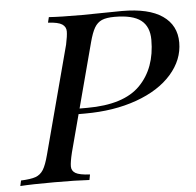

<svg xmlns="http://www.w3.org/2000/svg" viewBox="-79 -656 720 704"><g transform="rotate(-5 281.0 -304.0)"><path d="M493.2 -492.2Q493.2 -541 462.9 -564.5Q432.6 -587.9 366.2 -587.9Q335.9 -587.9 319.1 -580.6Q302.2 -573.2 291.7 -555.2Q281.2 -537.1 272 -502L209 -264.2H236.8Q372.1 -264.2 432.6 -326.2Q493.2 -388.2 493.2 -492.2ZM227.1 -244.1H203.6L167 -106Q158.7 -71.8 158.7 -55.4Q158.7 -39.1 173.1 -30.5Q187.5 -22 226.1 -20L222.2 0Q175.3 -2.9 92.8 -2.9Q10.3 -2.9 -32.2 0L-27.8 -20Q8.3 -21.5 26.1 -27.8Q43.9 -34.2 54.7 -51.3Q65.4 -68.4 75.2 -106L180.2 -502Q187 -533.7 187 -550.3Q187 -566.9 172.9 -576.4Q158.7 -585.9 121.1 -587.9L126 -607.9Q166 -605 249 -605L395 -606.9Q493.2 -606.9 543.7 -572Q594.2 -537.1 594.2 -473.6Q594.2 -410.2 547.9 -357.2Q501.5 -304.2 417.7 -274.2Q334 -244.1 227.1 -244.1Z"/></g></svg>

Font: PlayfairDisplaySC-Italic
Style: Italic
Weight: 400
Italic angle: -14°
Designer: Claus Eggers Sørensen
Foundry: Claus Eggers Sørensen
Version: Version 1.004;PS 001.004;hotconv 1.0.70;makeotf.lib2.5.58329